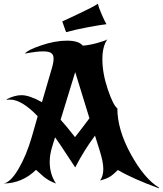

<svg xmlns="http://www.w3.org/2000/svg" viewBox="-37 -963 881 1039"><path d="M824 53 823 56Q678 3 601 -43Q575 -17 556.5 -6Q538 5 504 14Q522 -8 522 -50Q522 -87 501 -153L477 -229Q418 -150 370 -57Q360 -71 323.5 -127.5Q287 -184 261 -220L245 -168Q232 -126 232 -87Q232 -20 266 30Q255 26 246 22Q237 18 228.5 13Q220 8 214.5 4.5Q209 1 200.5 -6Q192 -13 188.5 -16.5Q185 -20 174 -29.5Q163 -39 158 -44Q83 29 -17 30Q21 23 63.5 -49.5Q106 -122 135 -222L167 -334Q81 -424 17 -424Q12 -424 0 -423L-1 -426Q43 -448 79 -448Q122 -448 190 -410L244 -595Q253 -625 253 -646Q253 -667 240 -676Q227 -685 196 -685Q161 -685 98 -673Q111 -692 186 -717.5Q261 -743 325 -743Q389 -743 411 -716Q444 -718 488 -730Q532 -742 544 -750Q517 -712 517 -643Q517 -566 546.5 -479Q576 -392 598 -377Q598 -262 670.5 -129.5Q743 3 824 53ZM369 -221Q378 -232 405.5 -268Q433 -304 447 -323L370 -573L291 -315Q318 -286 369 -221ZM300 -847Q306 -850 386.5 -887.5Q467 -925 493 -943Q496 -925 512.5 -887Q529 -849 539 -832Q510 -829 438 -815.5Q366 -802 321 -789Q316 -800 310.5 -817.5Q305 -835 300 -847Z"/></svg>

Font: NewRocker
Style: Regular
Weight: 400
Designer: Pablo Impallari, Brenda Gallo, Rodrigo Fuenzalida
Foundry: Pablo Impallari, Brenda Gallo, Rodrigo Fuenzalida
Version: Version 1.000